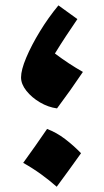

<svg xmlns="http://www.w3.org/2000/svg" viewBox="-20 -690 388 717"><path d="M192.9 -285.2Q160.2 -289.6 129.4 -307.6Q98.6 -325.7 78.6 -350.8Q58.6 -376 58.6 -400.9Q58.6 -428.7 77.9 -474.6Q97.2 -520.5 128.9 -572.5Q160.6 -624.5 198.2 -669.9L269 -618.7Q246.6 -585.9 225.6 -554Q204.6 -522 185.1 -490.2Q236.8 -451.2 289.6 -421.4Q266.6 -387.2 243.2 -354.2Q219.7 -321.3 192.9 -285.2ZM155.8 -208.5Q191.3 -195.1 222.9 -170.9Q254.6 -146.8 282.6 -117.8Q260.5 -87.2 238 -55.7Q215.4 -24.3 191.8 7.4Q164.4 -16.8 133.2 -39.4Q102.1 -61.9 66.6 -81.8Q90.3 -114 112.3 -145.7Q134.3 -177.4 155.8 -208.5Z"/></svg>

Font: Pinar-DS2-FD ExtraBold
Style: Regular
Weight: 800
Designer: Amin Abedi
Version: Version 3.000